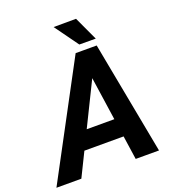

<svg xmlns="http://www.w3.org/2000/svg" viewBox="-210 -1020 1020 1138"><g transform="rotate(-20 300.5 -450.5)"><path d="M392.6 -582 106.4 0H-50.8L329.1 -710.9H429.7ZM449.2 0 362.3 -597.2 367.7 -710.9H461.9L596.2 0ZM485.4 -264.6 465.3 -149.9H99.6L119.6 -264.6ZM400.9 -901.4 470.7 -751 367.2 -751.5 259.3 -900.9Z"/></g></svg>

Font: Roboto
Style: Bold Italic
Weight: 700
Italic angle: -12°
Designer: Christian Robertson
Foundry: Google
Version: Version 3.0